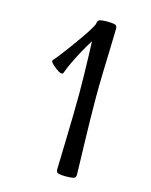

<svg xmlns="http://www.w3.org/2000/svg" viewBox="-112 -799 690 880"><g transform="rotate(15 233.5 -359.5)"><path d="M287.1 8.3Q268.1 8.3 254.2 5.9Q240.2 3.4 240.2 -11.7Q240.2 -21.5 241.5 -60.8Q242.7 -100.1 244.1 -155.3Q245.6 -210.4 246.8 -269.3Q248 -328.1 248 -376.5Q248 -415 247.1 -459Q246.1 -502.9 244.9 -545.4Q243.7 -587.9 242.2 -621.6Q225.1 -594.2 207.3 -561.8Q189.5 -529.3 175.3 -499.3Q161.1 -469.2 153.8 -447.8Q147.9 -433.1 117.2 -457Q98.6 -471.2 92.8 -479.2Q86.9 -487.3 91.8 -492.2Q99.1 -499.5 116.2 -521.5Q133.3 -543.5 154.3 -572Q175.3 -600.6 194.8 -628.9Q214.4 -657.2 227.3 -678.5Q240.2 -699.7 240.2 -706.5Q241.2 -721.7 255.1 -724.1Q269 -726.6 287.1 -726.6Q305.7 -726.6 319.8 -724.1Q334 -721.7 334 -706.5Q333.5 -674.3 331.8 -619.4Q330.1 -564.5 328.1 -500.5Q326.2 -436.5 326.2 -376.5Q326.2 -328.1 327.4 -269.3Q328.6 -210.4 330.1 -155.3Q331.5 -100.1 332.8 -60.8Q334 -21.5 334 -11.7Q334 3.4 320.1 5.9Q306.2 8.3 287.1 8.3Z"/></g></svg>

Font: Dai Banna SIL Medium
Style: Regular
Weight: 500
Designer: Victor Gaultney
Foundry: SIL International
Version: Version 4.000